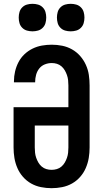

<svg xmlns="http://www.w3.org/2000/svg" viewBox="-20 -977 540 1005"><path d="M250 8Q222 8 194.5 2.5Q167 -3 143 -16.5Q119 -30 100.5 -51Q82 -72 71 -97.5Q60 -123 55.5 -150Q51 -177 51 -205V-416H338V-530Q338 -544 336.5 -557.5Q335 -571 330.5 -584Q326 -597 319 -609Q312 -621 301.5 -630Q291 -639 278 -643Q265 -647 251 -647Q232 -647 214.5 -640Q197 -633 185.5 -618.5Q174 -604 169 -585.5Q164 -567 164 -549V-546H53V-552Q53 -578 59 -603.5Q65 -629 77 -652Q89 -675 108 -693Q127 -711 150.5 -722.5Q174 -734 199.5 -738.5Q225 -743 251 -743Q279 -743 306 -737.5Q333 -732 357 -718.5Q381 -705 399.5 -684Q418 -663 429.5 -637.5Q441 -612 445 -585Q449 -558 449 -530V-205Q449 -177 444.5 -150Q440 -123 429 -97.5Q418 -72 399.5 -51Q381 -30 357 -16.5Q333 -3 305.5 2.5Q278 8 250 8ZM250 -88Q264 -88 277.5 -92Q291 -96 301.5 -105Q312 -114 319 -126Q326 -138 330.5 -151Q335 -164 336.5 -177.5Q338 -191 338 -205V-320H162V-205Q162 -191 163.5 -177.5Q165 -164 169.5 -151Q174 -138 181 -126Q188 -114 198.5 -105Q209 -96 222.5 -92Q236 -88 250 -88ZM350 -813Q335 -813 321 -817Q307 -821 296.5 -831.5Q286 -842 282 -856Q278 -870 278 -885Q278 -900 282 -914Q286 -928 296.5 -938.5Q307 -949 321 -953Q335 -957 350 -957Q365 -957 379 -953Q393 -949 403.5 -938.5Q414 -928 418 -914Q422 -900 422 -885Q422 -870 418 -856Q414 -842 403.5 -831.5Q393 -821 379 -817Q365 -813 350 -813ZM150 -813Q135 -813 121 -817Q107 -821 96.5 -831.5Q86 -842 82 -856Q78 -870 78 -885Q78 -900 82 -914Q86 -928 96.5 -938.5Q107 -949 121 -953Q135 -957 150 -957Q165 -957 179 -953Q193 -949 203.5 -938.5Q214 -928 218 -914Q222 -900 222 -885Q222 -870 218 -856Q214 -842 203.5 -831.5Q193 -821 179 -817Q165 -813 150 -813Z"/></svg>

Font: Moesevka
Style: Bold
Weight: 700
Monospace: yes
Designer: Belleve Invis
Foundry: Belleve Invis
Version: Version 32.5.0; ttfautohint (v1.8.4)